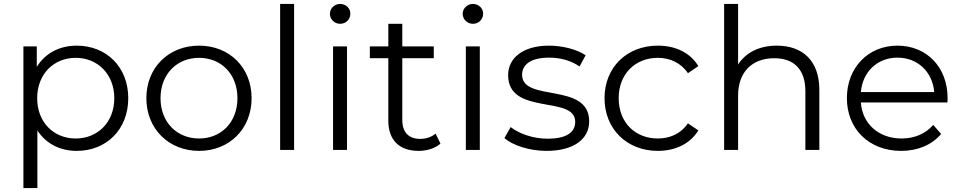

<svg xmlns="http://www.w3.org/2000/svg" viewBox="-20 -762 4883 976"><path d="M370 -530C283 -530 210 -492 167 -422V-526H99V194H170V-99C214 -31 286 5 370 5C520 5 632 -103 632 -263C632 -422 520 -530 370 -530ZM365 -58C253 -58 169 -140 169 -263C169 -385 253 -468 365 -468C476 -468 561 -385 561 -263C561 -140 476 -58 365 -58Z M992 5C1146 5 1259 -107 1259 -263C1259 -419 1146 -530 992 -530C838 -530 724 -419 724 -263C724 -107 838 5 992 5ZM992 -58C880 -58 796 -140 796 -263C796 -386 880 -468 992 -468C1104 -468 1187 -386 1187 -263C1187 -140 1104 -58 992 -58Z M1404 0H1475V-742H1404Z M1709 -641C1739 -641 1761 -664 1761 -693C1761 -720 1738 -742 1709 -742C1680 -742 1657 -719 1657 -692C1657 -664 1680 -641 1709 -641ZM1673 0H1744V-526H1673Z M2194 -83C2174 -65 2145 -56 2116 -56C2057 -56 2025 -90 2025 -152V-466H2185V-526H2025V-641H1954V-526H1860V-466H1954V-148C1954 -51 2009 5 2108 5C2149 5 2191 -7 2219 -32Z M2384 -641C2414 -641 2436 -664 2436 -693C2436 -720 2413 -742 2384 -742C2355 -742 2332 -719 2332 -692C2332 -664 2355 -641 2384 -641ZM2348 0H2419V-526H2348Z M2758 5C2895 5 2975 -54 2975 -145C2975 -347 2634 -240 2634 -382C2634 -432 2676 -469 2771 -469C2825 -469 2880 -456 2926 -424L2957 -481C2913 -511 2839 -530 2771 -530C2637 -530 2563 -466 2563 -380C2563 -172 2904 -280 2904 -143C2904 -91 2863 -57 2763 -57C2689 -57 2618 -83 2576 -116L2544 -60C2587 -23 2671 5 2758 5Z M3324 5C3413 5 3488 -31 3530 -99L3477 -135C3441 -82 3385 -58 3324 -58C3209 -58 3125 -139 3125 -263C3125 -386 3209 -468 3324 -468C3385 -468 3441 -443 3477 -390L3530 -426C3488 -495 3413 -530 3324 -530C3167 -530 3053 -420 3053 -263C3053 -106 3167 5 3324 5Z M3929 -530C3840 -530 3771 -495 3732 -434V-742H3661V0H3732V-276C3732 -396 3803 -466 3916 -466C4016 -466 4074 -409 4074 -298V0H4145V-305C4145 -456 4057 -530 3929 -530Z M4797 -263C4797 -421 4690 -530 4542 -530C4394 -530 4285 -419 4285 -263C4285 -107 4397 5 4561 5C4644 5 4717 -25 4764 -81L4724 -127C4684 -81 4627 -58 4563 -58C4448 -58 4364 -131 4356 -241H4796C4796 -249 4797 -257 4797 -263ZM4542 -469C4645 -469 4720 -397 4729 -294H4356C4365 -397 4440 -469 4542 -469Z"/></svg>

Font: Montserrat Lite
Style: Regular
Weight: 400
Designer: Julieta Ulanovsky
Foundry: Julieta Ulanovsky
Version: Version 7.200;PS 007.200;hotconv 1.0.88;makeotf.lib2.5.64775